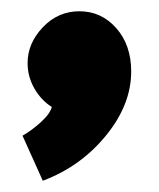

<svg xmlns="http://www.w3.org/2000/svg" viewBox="-20 -167 283 341"><path d="M29 -55Q29 -31 41 -10Q53 11 72 23Q69 35 52.5 50Q36 65 20 74L56 154Q123 129 168 74Q213 19 213 -40Q213 -87 186.5 -117Q160 -147 121 -147Q83 -147 56 -118.5Q29 -90 29 -55Z"/></svg>

Font: Catamaran
Style: Regular
Weight: 900
Designer: Pria Ravichandran
Version: Version 1.001;PS 001.000;hotconv 1.0.70;makeotf.lib2.5.58329